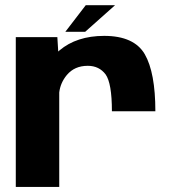

<svg xmlns="http://www.w3.org/2000/svg" viewBox="-20 -740 690 760"><path d="M423 -299.5H595C595 -401.5 581 -477 553 -525.5C525 -573.5 471.5 -598 392.5 -598C319.5 -598 260.5 -578.5 215.5 -540.5C214 -539 212 -537.5 210.5 -536L207 -593H42.5V0H214.5V-374C217.5 -399.5 227.5 -422.5 244.5 -443C265 -467.5 292.5 -479.5 327.5 -479.5C357.5 -479.5 381 -468 398 -445.5C414.5 -422.5 423 -374 423 -299.5ZM238.5 -614H317L435.5 -719.5H319.5Z"/></svg>

Font: Anybody
Style: Bold
Weight: 700
Designer: Tyler Finck
Foundry: Etcetera Type Company
Version: Version 1.110